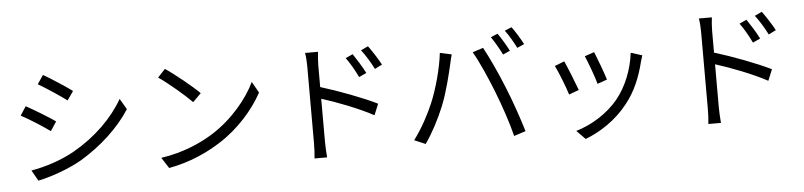

<svg xmlns="http://www.w3.org/2000/svg" viewBox="-49 -1100 6098 1457"><g transform="rotate(-5 3000.0 -372.0)"><path d="M301 -768 256 -701C315 -667 423 -595 471 -559L518 -627C475 -659 360 -735 301 -768ZM151 -53 197 28C290 9 428 -38 529 -96C688 -190 827 -319 913 -454L865 -536C784 -395 652 -265 486 -170C385 -112 261 -72 151 -53ZM150 -543 106 -475C166 -444 275 -374 324 -338L370 -408C326 -440 209 -511 150 -543Z M1227 -733 1170 -672C1244 -622 1369 -515 1419 -463L1482 -526C1426 -582 1298 -686 1227 -733ZM1141 -63 1194 19C1360 -12 1487 -73 1587 -136C1738 -231 1855 -367 1923 -492L1875 -577C1817 -454 1695 -306 1541 -209C1446 -150 1316 -89 1141 -63Z M2656 -720 2601 -695C2634 -650 2665 -595 2690 -543L2747 -569C2724 -616 2681 -683 2656 -720ZM2777 -770 2722 -744C2756 -700 2788 -647 2815 -594L2871 -622C2847 -668 2803 -735 2777 -770ZM2305 -75C2305 -38 2303 11 2299 43H2395C2392 11 2389 -43 2389 -75V-404C2500 -370 2673 -303 2781 -244L2816 -329C2710 -382 2521 -453 2389 -493V-657C2389 -687 2392 -730 2396 -761H2297C2303 -730 2305 -685 2305 -657C2305 -573 2305 -131 2305 -75Z M3765 -779 3712 -757C3739 -719 3773 -659 3793 -618L3847 -642C3827 -683 3790 -744 3765 -779ZM3875 -819 3822 -797C3851 -759 3883 -703 3905 -659L3959 -683C3940 -720 3902 -783 3875 -819ZM3218 -301C3183 -217 3127 -112 3064 -29L3149 7C3205 -73 3259 -176 3296 -268C3338 -370 3373 -518 3387 -580C3391 -602 3399 -631 3405 -653L3316 -672C3303 -556 3261 -404 3218 -301ZM3710 -339C3752 -232 3798 -97 3823 5L3912 -24C3886 -114 3833 -267 3792 -366C3750 -472 3686 -610 3646 -682L3565 -655C3609 -581 3670 -442 3710 -339Z M4483 -576 4410 -551C4430 -506 4477 -379 4488 -334L4562 -360C4549 -404 4500 -536 4483 -576ZM4845 -520 4759 -547C4744 -419 4692 -292 4621 -205C4539 -102 4412 -26 4296 8L4362 75C4474 32 4596 -45 4688 -163C4760 -253 4803 -360 4830 -470C4834 -483 4838 -499 4845 -520ZM4251 -526 4177 -497C4196 -462 4251 -324 4266 -272L4342 -300C4323 -352 4271 -483 4251 -526Z M5656 -720 5601 -695C5634 -650 5665 -595 5690 -543L5747 -569C5724 -616 5681 -683 5656 -720ZM5777 -770 5722 -744C5756 -700 5788 -647 5815 -594L5871 -622C5847 -668 5803 -735 5777 -770ZM5305 -75C5305 -38 5303 11 5299 43H5395C5392 11 5389 -43 5389 -75V-404C5500 -370 5673 -303 5781 -244L5816 -329C5710 -382 5521 -453 5389 -493V-657C5389 -687 5392 -730 5396 -761H5297C5303 -730 5305 -685 5305 -657C5305 -573 5305 -131 5305 -75Z"/></g></svg>

Font: Noto Sans CJK JP
Style: Regular
Weight: 400
Designer: Ryoko NISHIZUKA 西塚涼子 (kana, bopomofo & ideographs); Paul D. Hunt (Latin, Greek & Cyrillic); Sandoll Communications 산돌커뮤니
Foundry: Adobe
Version: Version 2.004;hotconv 1.0.118;makeotfexe 2.5.65603